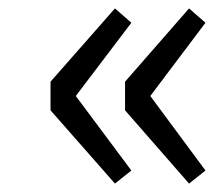

<svg xmlns="http://www.w3.org/2000/svg" viewBox="-20 -510 519 456"><path d="M253 -74 100 -248V-316L253 -490L292 -456L160 -282L292 -105ZM429 -74 277 -248V-316L429 -490L468 -456L337 -282L468 -105Z"/></svg>

Font: Source Han Sans Regular
Style: Regular
Weight: 400
Designer: Ryoko NISHIZUKA  (kana & ideographs); Paul D. Hunt (Latin, Greek & Cyrillic); Wenlong ZHANG  (bopomofo); Sandoll Communi
Foundry: Adobe Systems Incorporated
Version: Version 1.00 January 18, 2024, initial release